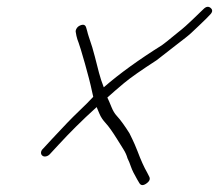

<svg xmlns="http://www.w3.org/2000/svg" viewBox="-20 -530 642 563"><path d="M597.9 -506.5C591.3 -512.2 584.1 -511 576.3 -503L564.8 -492C557.1 -484.7 550.4 -478.2 544.6 -472.5C538.8 -466.8 532 -460.5 524.1 -453.5C516.2 -446.5 509.4 -440.8 503.7 -436.5C498 -432.2 491 -426.5 482.8 -419.5C474.6 -412.5 465.3 -405.2 454.9 -397.5C388 -355.6 330.8 -314.5 284.3 -274C278.7 -288 274.1 -302.2 270.3 -316.5C266.5 -330.8 262.5 -346.6 258.2 -363.7C254 -380.9 248 -400.5 240.3 -422.5C238.6 -427.5 237 -433 235.6 -439L232.7 -449C230.3 -457.6 224.1 -459.6 214.1 -455C209.8 -453 206.5 -450 204.3 -446C202 -442 201.4 -438.3 202.3 -435L204.1 -425C205.8 -417.7 207.9 -410.9 210.5 -404.7C213 -398.6 219.2 -378 229.2 -343C232.9 -329.7 236.8 -315.5 240.7 -300.5C244.6 -285.5 247.5 -273.2 249.5 -263.5C251.4 -253.8 252.7 -248 253.4 -246C242.3 -234 227.7 -219.4 209.6 -202.2C191.4 -185 165.6 -158.2 132.1 -122L106.3 -94C102.6 -90.7 100.6 -87 100.3 -83C100 -79 101.4 -75.8 104.3 -73.5C107.2 -71.2 110.8 -70.5 115.2 -71.5C119.5 -72.5 123.2 -74.7 126.2 -78L152.1 -106C182.8 -139.3 219.1 -176 263.4 -216C264.9 -212.7 267.6 -206.2 271.6 -196.5C275.6 -186.8 281.9 -177.5 290.3 -168.5C298.6 -159.5 309.9 -143.7 324 -121C329.7 -111.7 335.7 -102.2 341.8 -92.5C347.9 -82.8 351.7 -74 353.8 -66C357.5 -58.7 360.9 -50.3 364.1 -40.9C367.3 -31.5 373.3 -19.2 382.2 -4L388.7 7C393.1 14.3 400 14.7 409.4 8C418.9 1.3 421.4 -5.7 417.1 -13L411.5 -24C402.5 -39.5 393.1 -60.4 383.3 -86.5C379.7 -96.2 372.4 -113.7 359.7 -139C353.9 -148.3 347.7 -157.7 341 -167C334.4 -176.3 328.1 -184.2 322.2 -190.5C316.3 -196.8 311.1 -205.5 306.7 -216.5C302.3 -227.5 298.3 -236.7 294.8 -244C308.8 -256.7 325.2 -270.8 343.9 -286.5C362.6 -302.2 394.7 -324.5 439.4 -353.5C453 -363.8 472.5 -379 497.8 -399C506.3 -405.7 515.1 -412.5 524.3 -419.5C533.5 -426.5 546.8 -438.5 564.2 -455.5C570 -461.2 576.8 -467.7 584.4 -475L594.9 -486C603.4 -494 604.4 -500.8 597.9 -506.5Z"/></svg>

Font: Proton
Style: ExBdExtSuIt
Weight: 500
Version: Version 1.017